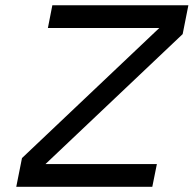

<svg xmlns="http://www.w3.org/2000/svg" viewBox="-20 -718 744 738"><path d="M704.1 -697.8 682.1 -586.9 154.8 -87.4H583L565.4 0H42.5L64.5 -110.4L592.3 -610.4H164.1L181.2 -697.8Z"/></svg>

Font: Qaz
Style: Italic
Weight: 400
Italic angle: -11.25°
Designer: GGBotNet
Foundry: f0n7
Version: 0.70